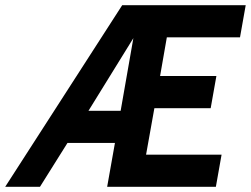

<svg xmlns="http://www.w3.org/2000/svg" viewBox="-76 -720 967 740"><path d="M756 0H337L367 -169H184L78 0H-56L395 -700H871L849 -576H567L541 -427H758L736 -303H519L487 -124H778ZM389 -293 438 -573 265 -293Z"/></svg>

Font: Cabin
Style: Bold Italic
Weight: 700
Designer: Pablo Impallari
Foundry: Pablo Impallari. www.impallari.com Igino Marini. www.ikern.com
Version: Version 1.005